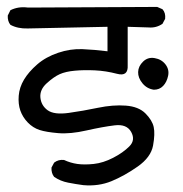

<svg xmlns="http://www.w3.org/2000/svg" viewBox="-20 -578 540 566"><path d="M225.6 -32.2Q203.1 -35.2 180.7 -39.6Q158.2 -43.9 139.6 -56.6Q130.9 -67.4 131.8 -84L139.6 -98.6Q152.3 -108.4 168.9 -106.4Q187.5 -97.7 208 -94.7Q228.5 -91.8 256.3 -94.7Q284.2 -97.7 313.5 -112.8Q342.8 -127.9 361.3 -146.5Q379.9 -165 366.7 -189Q353.5 -212.9 317.9 -208.5Q282.2 -204.1 234.9 -193.4Q187.5 -182.6 151.9 -185.5Q116.2 -188.5 96.7 -194.8Q77.1 -201.2 62 -216.8Q46.9 -232.4 40 -252Q33.2 -271.5 35.2 -295.9Q37.1 -320.3 50.8 -343.3Q64.5 -366.2 89.8 -388.2Q115.2 -410.2 151.4 -422.4Q187.5 -434.6 223.1 -433.1Q258.8 -431.6 296.9 -426.8V-499L61.5 -494.1Q32.2 -493.2 10.7 -504.9Q2 -515.6 2.9 -532.2L10.7 -547.9Q34.2 -559.6 62.5 -555.7L443.4 -557.6L459 -550.8Q468.8 -540 466.8 -522.5L459 -507.8Q440.4 -495.1 418 -497.1L356.4 -499V-385.7Q358.4 -351.6 325.2 -360.4Q292 -369.1 259.8 -370.6Q227.5 -372.1 200.7 -369.6Q173.8 -367.2 156.2 -359.4Q138.7 -351.6 117.7 -332.5Q96.7 -313.5 99.1 -290Q101.6 -266.6 120.6 -252.9Q139.6 -239.3 182.1 -245.1Q224.6 -251 269 -260.3Q313.5 -269.5 351.1 -266.6Q388.7 -263.7 408.7 -243.7Q428.7 -223.6 433.1 -203.6Q437.5 -183.6 431.2 -148.9Q424.8 -114.3 385.7 -86.9Q346.7 -59.6 308.6 -43.9Q270.5 -28.3 225.6 -32.2ZM433.6 -313.5Q413.1 -316.4 399.9 -332.5Q386.7 -348.6 387.2 -365.7Q387.7 -382.8 401.9 -396.5Q416 -410.2 436 -406.7Q456.1 -403.3 467.8 -388.2Q479.5 -373 475.6 -354.5Q471.7 -335.9 460.9 -324.7Q450.2 -313.5 433.6 -313.5Z"/></svg>

Font: NaikaiFont
Style: Regular
Weight: 400
Version: Version 1.67